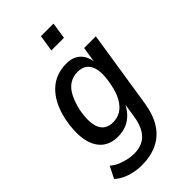

<svg xmlns="http://www.w3.org/2000/svg" viewBox="-269 -787 1056 1056"><g transform="rotate(-45 259.5 -258.5)"><path d="M169 189Q125 189 81.5 175.5Q38 162 7 134L42 65Q62 83 86.5 93Q111 103 135 108.5Q159 114 183 114Q245 114 280 79Q315 44 327 -27L343 -131H349Q334 -93 309.5 -66.5Q285 -40 254.5 -27.5Q224 -15 189 -15Q128 -15 91.5 -48Q55 -81 44.5 -142.5Q34 -204 50 -286Q62 -342 83 -382.5Q104 -423 132.5 -449.5Q161 -476 195.5 -488.5Q230 -501 269 -501Q324 -501 354 -470.5Q384 -440 388 -385H383L400 -492H491L420 -36Q408 38 375.5 88.5Q343 139 290.5 164Q238 189 169 189ZM224 -90Q257 -90 284 -106Q311 -122 331.5 -157Q352 -192 362 -246Q380 -334 359 -379.5Q338 -425 281 -425Q248 -425 221 -409Q194 -393 175 -359Q156 -325 143 -271Q126 -182 146.5 -136Q167 -90 224 -90ZM263 -610 278 -706H376L361 -610Z"/></g></svg>

Font: Nunito Sans 10pt Condensed SemiBold
Style: Italic
Weight: 600
Width: 3
Italic angle: -9°
Designer: Vernon Adams
Foundry: Vernon Adams
Version: Version 3.101;gftools[0.9.27]